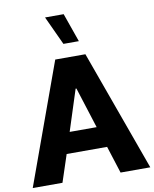

<svg xmlns="http://www.w3.org/2000/svg" viewBox="-105 -1053 908 1130"><g transform="rotate(-10 349.5 -488.0)"><path d="M470.7 -162.6 522.5 0H700.2L439.5 -721.7H259.3L-2.4 0H175.3L229 -162.6ZM352.5 -532.2 430.2 -287.6H269L347.7 -532.2ZM354.5 -976.1H243.2L322.8 -804.2H415Z"/></g></svg>

Font: Estedad ExtraBold
Style: Regular
Weight: 800
Designer: Amin Abedi
Version: Version 7.3